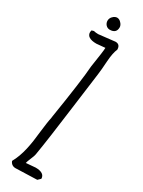

<svg xmlns="http://www.w3.org/2000/svg" viewBox="-231 -903 692 929"><g transform="rotate(30 115.0 -438.5)"><path d="M150.9 -842.3C150.9 -850.1 147 -858.9 140.6 -865.2C134.3 -873 125.5 -877.4 117.7 -877.4C109.4 -877.4 101.1 -873.5 93.3 -865.2C86.9 -858.9 83.5 -850.1 83.5 -841.3C83.5 -824.7 96.2 -808.6 114.3 -808.6C138.7 -808.6 150.9 -820.3 150.9 -842.3ZM189 -18.6C189 -40 171.9 -51.8 138.2 -51.8L85.4 -47.4C86.9 -54.2 89.8 -63 94.2 -72.8C102.1 -90.3 106 -103 106.9 -110.4C117.7 -174.3 130.4 -266.1 146 -386.2C155.3 -452.6 164.1 -526.4 173.3 -592.8C175.8 -610.4 178.2 -637.2 180.2 -670.9C182.6 -703.6 187.5 -727.5 194.8 -743.2C194.8 -762.7 186 -772.5 168.5 -772.5L77.1 -762.2C67.4 -762.2 59.1 -763.2 51.8 -765.1L40 -761.7L38.1 -751C38.1 -729.5 56.2 -717.8 92.3 -717.8L140.6 -722.2C140.1 -703.6 135.3 -674.3 125.5 -608.9C122.1 -557.6 108.4 -455.1 83.5 -300.3L84 -300.8C79.1 -279.3 75.2 -250.5 70.8 -213.4C63 -136.7 51.8 -74.2 22.9 -22.9C28.3 -8.3 39.6 -0.5 54.7 -0.5L174.3 -4.4Z"/></g></svg>

Font: Amatic Mod Bold ONEptTWO
Style: Bold
Weight: 700
Designer: David Occhino Design
Foundry: David Occhino Design
Version: Version 1.2